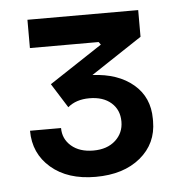

<svg xmlns="http://www.w3.org/2000/svg" viewBox="-39 -859 458 487"><g transform="rotate(-5 190.0 -616.0)"><path d="M30 -541H109Q109 -513 130 -495Q151 -477 186 -477Q221 -477 242 -496Q263 -515 263 -544Q263 -574 242.5 -592Q222 -610 187 -610Q153 -610 132 -592L93 -654L228 -743L223 -750H48V-822H330V-754L200 -668Q265 -665 304 -632Q343 -599 343 -544V-538Q343 -481 300 -445.5Q257 -410 186 -410Q115 -410 72.5 -446.5Q30 -483 30 -541Z"/></g></svg>

Font: Sora
Style: Regular
Weight: 400
Designer: Jonathan Barnbrook, Julián Moncada
Foundry: Barnbrook Fonts
Version: Version 2.000